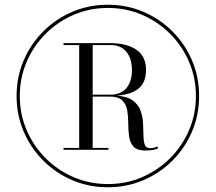

<svg xmlns="http://www.w3.org/2000/svg" viewBox="-20 -780 910 810"><path d="M50 -375Q50 -455 79.8 -524.8Q109.5 -594.5 162.5 -647.5Q215.5 -700.5 285.2 -730.2Q355 -760 435 -760Q515 -760 584.8 -730.2Q654.5 -700.5 707.5 -647.5Q760.5 -594.5 790.2 -524.8Q820 -455 820 -375Q820 -295 790.2 -225.2Q760.5 -155.5 707.5 -102.5Q654.5 -49.5 584.8 -19.8Q515 10 435 10Q355 10 285.2 -19.8Q215.5 -49.5 162.5 -102.5Q109.5 -155.5 79.8 -225.2Q50 -295 50 -375ZM63.5 -375Q63.5 -298 92.5 -230.8Q121.5 -163.5 172.5 -112.5Q223.5 -61.5 290.8 -32.5Q358 -3.5 435 -3.5Q512 -3.5 579.2 -32.5Q646.5 -61.5 697.5 -112.5Q748.5 -163.5 777.5 -230.8Q806.5 -298 806.5 -375Q806.5 -452 777.5 -519.2Q748.5 -586.5 697.5 -637.5Q646.5 -688.5 579.2 -717.5Q512 -746.5 435 -746.5Q358 -746.5 290.8 -717.5Q223.5 -688.5 172.5 -637.5Q121.5 -586.5 92.5 -519.2Q63.5 -452 63.5 -375ZM248 -156H314V-590H248V-598H446Q514 -598 555 -570.5Q596 -543 596 -484.5Q596 -431.5 564 -406Q532 -380.5 472 -376.5Q516.5 -373.5 540 -356.2Q563.5 -339 572.8 -313.8Q582 -288.5 583.5 -261Q585 -233.5 585.2 -209.2Q585.5 -185 590.5 -170Q595.5 -155 613 -155Q622.5 -155 630.2 -157Q638 -159 644.5 -162L647 -154.5Q630.5 -145 593 -145Q558 -145 543.2 -161.5Q528.5 -178 524.8 -203.8Q521 -229.5 521 -258.8Q521 -288 516.8 -313.8Q512.5 -339.5 496.2 -356Q480 -372.5 443 -372.5H371V-156H437.5V-148H248ZM446 -590H371V-380.5H446Q489.5 -380.5 513 -408Q536.5 -435.5 536.5 -484.5Q536.5 -533.5 513 -561.8Q489.5 -590 446 -590Z"/></svg>

Font: Bodoni* 16
Style: Regular
Weight: 400
Version: Version 2.2